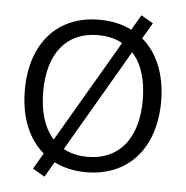

<svg xmlns="http://www.w3.org/2000/svg" viewBox="-54 -790 861 889"><g transform="rotate(5 376.0 -345.5)"><path d="M375.5 8.8C569.6 8.8 693.1 -128.4 693.1 -347.1C693.1 -563.7 570.6 -700 375.5 -700C181.4 -700 59.8 -563.7 59.8 -346.1C59.8 -128.4 182.4 8.8 375.5 8.8ZM375.5 -62.7C229.4 -62.7 145.1 -167.6 145.1 -346.1C145.1 -524.5 229.4 -628.4 375.5 -628.4C523.5 -628.4 607.8 -525.5 607.8 -346.1C607.8 -167.6 522.5 -62.7 375.5 -62.7ZM185.3 46.1 238.2 -45.1 256.9 -78.4 546.1 -574.5 569.6 -613.7 623.5 -704.9 567.6 -737.3 514.7 -647.1 496.1 -612.7 205.9 -116.7 182.4 -77.5 129.4 13.7Z"/></g></svg>

Font: LL Pando Sans
Style: Regular
Weight: 400
Designer: Joshua Smith
Foundry: Joshua Smith
Version: Version 1.000;Glyphs 3.2.1 (3258)